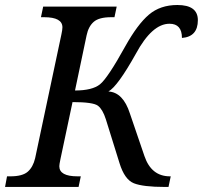

<svg xmlns="http://www.w3.org/2000/svg" viewBox="-41 -740 803 760"><path d="M-21 0 -13.2 -42H0Q47.9 -42 68.8 -60.3Q89.8 -78.6 98.1 -113.8L202.1 -604Q206.1 -622.6 206.1 -631.8Q206.1 -671.9 133.8 -671.9H121.1L129.9 -713.9H420.9L412.1 -671.9H398.9Q351.1 -671.9 330.1 -653.6Q309.1 -635.3 301.8 -600.1L255.9 -381.8Q324.2 -381.8 354.7 -406.2Q385.3 -430.7 455.1 -557.1Q503.4 -643.6 548.3 -681.9Q593.3 -720.2 661.1 -720.2Q742.2 -720.2 742.2 -660.2Q742.2 -594.7 679.2 -589.8Q679.2 -646 629.9 -646Q561 -646 497.1 -527.8Q424.3 -397.5 388.2 -377.9Q446.3 -374.5 473.1 -291L530.8 -122.1Q558.1 -42 631.8 -42H634.8L626 0H611.8Q525.4 0 488.8 -14.6Q452.1 -29.3 432.1 -94.2L377.9 -268.1Q365.7 -306.6 346.9 -321.3Q328.1 -335.9 246.1 -335.9L198.2 -109.9Q193.8 -88.9 193.8 -82Q193.8 -42 266.1 -42H278.8L270 0Z"/></svg>

Font: Droid Serif
Style: Italic
Weight: 400
Italic angle: -12°
Designer: Monotype Design team
Foundry: Monotype Imaging Inc.
Version: Version 1.03